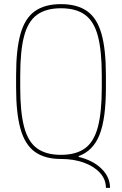

<svg xmlns="http://www.w3.org/2000/svg" viewBox="-20 -760 590 930"><path d="M493 150Q493 109 464.5 77.5Q436 46 387 28Q338 10 275 10Q197 10 149 -24.5Q101 -59 79.5 -135Q58 -211 58 -335V-395Q58 -521 79.5 -596.5Q101 -672 149 -706Q197 -740 275 -740Q354 -740 402 -706Q450 -672 471.5 -596.5Q493 -521 493 -395V-335Q493 -185 462 -107Q431 -29 361 -4V0Q431 17 472 57.5Q513 98 513 150ZM275 -10Q348 -10 391.5 -41.5Q435 -73 454 -144.5Q473 -216 473 -335V-395Q473 -515 454 -586Q435 -657 391.5 -688.5Q348 -720 275 -720Q203 -720 159.5 -688.5Q116 -657 97 -586Q78 -515 78 -395V-335Q78 -216 97 -144.5Q116 -73 159.5 -41.5Q203 -10 275 -10Z"/></svg>

Font: M PLUS Code Latin SemiExpanded Thin
Style: Regular
Weight: 250
Width: 6
Designer: Coji Morishita
Foundry: UNDERFOREST DESIGN
Version: Version 1.002; ttfautohint (v1.8.3)